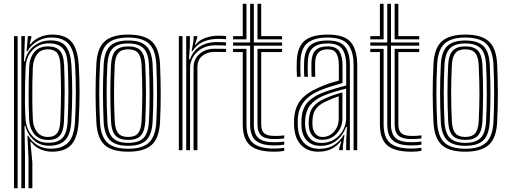

<svg xmlns="http://www.w3.org/2000/svg" viewBox="-20 -790 2681 1010"><path d="M130 200V42.5L124.2 -76.2H128.8Q145.2 -45.5 176.5 -26.6Q207.8 -7.8 246.5 -7.8Q306 -7.8 337.9 -39.1Q369.8 -70.5 374.5 -149.8Q378.5 -222 379 -297.2Q379.5 -372.5 375 -448Q369.8 -527.5 339.9 -560.1Q310 -592.8 250.2 -592.8Q211.5 -592.8 177.5 -573.5Q143.5 -554.2 124.5 -520.8H120L126.5 -600H145.2L145 -593.2L136 -557H140.2Q158.2 -580.8 188.9 -594.4Q219.5 -608 254.5 -608Q322.8 -608 355.5 -571.2Q388.2 -534.5 394.2 -449Q398.8 -373.5 398.5 -301.6Q398.2 -229.8 393.8 -149.5Q388.2 -63.5 354.2 -27.8Q320.2 8 253.8 8Q221.8 8 192.8 -4.5Q163.8 -17 144.8 -42.8H140L150.2 64.2V200ZM53.5 200V-600H72.8V200ZM92.2 200V-600H111.5L106.2 -467.8L110.8 -467.5Q120.8 -518 158.4 -547.8Q196 -577.5 246.2 -577.5Q300.8 -577.5 325.9 -546.9Q351 -516.2 355.8 -448.5Q360 -375.5 359.9 -304.5Q359.8 -233.5 355.2 -150Q351.2 -84.2 324 -54.2Q296.8 -24.2 239.5 -23.2Q191.8 -22.5 158.4 -52.5Q125 -82.5 113.2 -127.8H109L111.5 20.5V200ZM235.2 -39Q285 -39 309 -64.9Q333 -90.8 335.8 -150.2Q339.8 -233 339.8 -302.8Q339.8 -372.5 336.5 -447.2Q333.5 -511.2 309.5 -536.6Q285.5 -562 237.8 -562Q186.2 -562 152 -527.4Q117.8 -492.8 115 -437.8Q113 -397 111.9 -347.9Q110.8 -298.8 111.2 -249.9Q111.8 -201 114.5 -161.5Q118.2 -112 149.5 -75.5Q180.8 -39 235.2 -39ZM233 -53.8Q186.2 -53.8 161 -83.8Q135.8 -113.8 133.2 -161.5Q130.5 -223 130.6 -298.4Q130.8 -373.8 133.5 -437.8Q135.5 -485 160.2 -515.5Q185 -546 232.5 -546Q274.2 -546 294.5 -523.8Q314.8 -501.5 317.2 -447.8Q320.2 -377.2 320.1 -307.2Q320 -237.2 316.5 -150.5Q314.5 -100.8 295.2 -77.2Q276 -53.8 233 -53.8ZM232.8 -69.5Q264.2 -69.5 279.8 -88.5Q295.2 -107.5 297.2 -151Q301 -233.5 301 -304.4Q301 -375.2 297.8 -447.5Q295.8 -493 280.2 -511.8Q264.8 -530.5 232.2 -530.5Q194 -530.5 174.4 -503.8Q154.8 -477 152.8 -437Q151 -402.8 150.2 -355Q149.5 -307.2 150 -256.2Q150.5 -205.2 152.8 -161.2Q154.8 -120.5 175.4 -95Q196 -69.5 232.8 -69.5Z M654.5 8Q567.2 8 529 -28.8Q490.8 -65.5 486.8 -147.5Q483 -222.5 482.8 -296.4Q482.5 -370.2 486.8 -452.5Q491 -537.8 531.1 -572.9Q571.2 -608 654.5 -608Q739.2 -608 778.4 -572.1Q817.5 -536.2 821.8 -452.2Q825.2 -374.8 825.4 -298.8Q825.5 -222.8 821.8 -147.5Q817.2 -62.2 777.1 -27.1Q737 8 654.5 8ZM654.5 -7.5Q729.2 -7.5 763.8 -40.1Q798.2 -72.8 802.2 -148.8Q805.8 -220.2 805.9 -294.4Q806 -368.5 802.2 -451.2Q798.5 -527 764.1 -559.8Q729.8 -592.5 654.5 -592.5Q579.2 -592.5 544.6 -560Q510 -527.5 506 -451.2Q501.8 -365 502.1 -293.6Q502.5 -222.2 506 -148.5Q509.8 -73.2 544 -40.4Q578.2 -7.5 654.5 -7.5ZM654.5 -23Q587.5 -23 558.1 -53Q528.8 -83 525.2 -150Q521.8 -226 521.5 -297.1Q521.2 -368.2 525.5 -450.2Q529 -519.2 559.5 -548.1Q590 -577 654.5 -577Q719.2 -577 749.4 -547.9Q779.5 -518.8 782.8 -450.5Q786.5 -370.8 786.6 -299.1Q786.8 -227.5 782.8 -149.8Q779.2 -81.8 749.4 -52.4Q719.5 -23 654.5 -23ZM654.5 -38.5Q709.8 -38.5 735.1 -64.6Q760.5 -90.8 763.5 -151.5Q767 -223.8 767.1 -294.4Q767.2 -365 763.5 -449Q760.8 -511 734.5 -536.2Q708.2 -561.5 654.5 -561.5Q597.5 -561.5 572.6 -534.8Q547.8 -508 544.8 -448.8Q541 -372.8 540.9 -302Q540.8 -231.2 544.8 -150.5Q547.8 -90.2 573.4 -64.4Q599 -38.5 654.5 -38.5ZM654.5 -54Q608.8 -54 587.8 -76.6Q566.8 -99.2 564 -151Q560.5 -229.5 560.4 -299.4Q560.2 -369.2 564 -448.2Q566.8 -501.5 588.2 -523.8Q609.8 -546 654.5 -546Q699.8 -546 720.8 -523.4Q741.8 -500.8 744.2 -448.2Q748 -363 747.8 -292.5Q747.5 -222 744.2 -152Q741.5 -99.2 720.5 -76.6Q699.5 -54 654.5 -54ZM654.5 -69.5Q689.8 -69.5 706.1 -88.9Q722.5 -108.2 724.8 -152.8Q728.2 -224.8 728.5 -292.9Q728.8 -361 724.8 -447.2Q722.8 -491 706.6 -510.8Q690.5 -530.5 654.5 -530.5Q618 -530.5 601.9 -510.6Q585.8 -490.8 583.5 -447.5Q579.8 -367.5 579.8 -299.6Q579.8 -231.8 583.5 -151.8Q585.8 -108.5 602 -89Q618.2 -69.5 654.5 -69.5Z M988 -520.5 998.2 -579V-600H1017.5V-591.8L1005 -554H1008.5Q1027 -579 1060.4 -590.6Q1093.8 -602.2 1127.2 -602.2Q1135.8 -602.2 1147.8 -601.9Q1159.8 -601.5 1169.2 -600.5V-583.8Q1161.5 -584.8 1150 -585.1Q1138.5 -585.5 1127.5 -585.5Q1082.8 -585.5 1047.6 -569.8Q1012.5 -554 992.2 -520.5ZM959.5 0V-600H978.8V-549L974.2 -478.2H979.5Q996.2 -523.5 1032.9 -546.1Q1069.5 -568.8 1118.5 -568.8Q1131.2 -568.8 1146.8 -568.2Q1162.2 -567.8 1169.2 -567V-550.2Q1160 -551 1143.4 -551.4Q1126.8 -551.8 1114 -551.8Q1072.2 -551.8 1042.1 -534.8Q1012 -517.8 995.9 -490.6Q979.8 -463.5 979.8 -433V0ZM920.8 0V-600H940V0ZM998.2 0V-434.5Q998.2 -479.2 1029.8 -506.4Q1061.2 -533.5 1106.5 -533.5Q1122 -533.5 1139 -533.4Q1156 -533.2 1169.2 -533V-516.2Q1156.2 -516.5 1138.9 -516.6Q1121.5 -516.8 1106.5 -516.8Q1070.2 -516.8 1044.4 -496.2Q1018.5 -475.8 1018.5 -436V0Z M1422.8 -25Q1354.8 -25 1325.2 -50.8Q1295.8 -76.5 1295.8 -135.8V-549.8H1206.2V-566.5H1295.8V-770H1315.2V-566.5H1463.8V-549.8H1315.2V-135.8Q1315.2 -85.2 1340.1 -63.5Q1365 -41.8 1422.8 -41.8Q1448.5 -41.8 1475.2 -45.2V-29Q1454.2 -25 1422.8 -25ZM1206.2 -583.2V-600H1257V-770H1276.5V-583.2ZM1334.5 -583.2V-770H1354V-600H1463.8V-583.2ZM1422.8 8Q1334 8 1295.5 -25.4Q1257 -58.8 1257 -135.8V-516.2H1206.2V-533H1276.5V-135.8Q1276.5 -67.5 1310.4 -38Q1344.2 -8.5 1422.8 -8.5Q1450 -8.5 1475.2 -12.8V3.5Q1455 8 1422.8 8ZM1422.8 -58.5Q1375.5 -58.5 1355 -76.4Q1334.5 -94.2 1334.5 -135.8V-533H1463.8V-516.2H1354V-135.8Q1354 -103 1370 -89Q1386 -75 1422.8 -75Q1436.2 -75 1449.5 -75.5Q1462.8 -76 1475.2 -78V-61.8Q1452.2 -58.5 1422.8 -58.5Z M1840 0V-446.5Q1840 -519.8 1810.4 -556.1Q1780.8 -592.5 1703.8 -592.5Q1634.8 -592.5 1599.1 -565.2Q1563.5 -538 1560.5 -468.2Q1559.8 -447.2 1559.9 -427.1Q1560 -407 1561.2 -386H1542.2Q1540.8 -409 1540.5 -428Q1540.2 -447 1541.2 -469Q1544.2 -543.5 1582.5 -575.8Q1620.8 -608 1703.8 -608Q1792.8 -608 1826 -567.2Q1859.2 -526.5 1859.2 -446.5V0ZM1801.2 0V-51.5L1805.2 -122.2H1800.8Q1783.5 -76.5 1748.6 -49.5Q1713.8 -22.5 1664.2 -22.8Q1622.8 -22.8 1596.4 -48.5Q1570 -74.2 1566.2 -120Q1564.8 -141 1565.8 -163Q1569 -215.8 1593.9 -246.8Q1618.8 -277.8 1670.5 -299.8Q1694.2 -309.5 1731.1 -320.8Q1768 -332 1801.2 -340V-446.5Q1801.2 -501 1780.8 -531.2Q1760.2 -561.5 1703.8 -561.5Q1652.2 -561.5 1626.8 -539.2Q1601.2 -517 1599.2 -465.8Q1598.8 -450.8 1598.6 -429.4Q1598.5 -408 1600 -386H1580.8Q1579.2 -407 1579.2 -428.6Q1579.2 -450.2 1579.8 -466Q1582.2 -524.8 1611.2 -550.9Q1640.2 -577 1703.8 -577Q1769.8 -577 1795.1 -544.1Q1820.5 -511.2 1820.5 -446.5V0ZM1654.5 8Q1600.5 8 1566.6 -24.4Q1532.8 -56.8 1527.8 -117.2Q1525.8 -141.5 1527.2 -166Q1531 -224.8 1561.1 -262.8Q1591.2 -300.8 1656.8 -329.5Q1680 -339.8 1704 -348.5Q1728 -357.2 1762.5 -366.2V-446.5Q1762.5 -485.5 1749.9 -508Q1737.2 -530.5 1703.8 -530.5Q1670.5 -530.5 1654.9 -513.6Q1639.2 -496.8 1638 -463.8Q1637.5 -452.5 1637.4 -430.6Q1637.2 -408.8 1638.2 -386H1619Q1618 -408.2 1618 -429.6Q1618 -451 1618.5 -465.2Q1620.2 -507.2 1641 -526.6Q1661.8 -546 1703.8 -546Q1749 -546 1765.4 -519.4Q1781.8 -492.8 1781.8 -446.5V-353.2Q1750 -344.5 1718.8 -334.5Q1687.5 -324.5 1663.8 -314.8Q1551.2 -268 1546.5 -164.5Q1546 -153.5 1546 -141.9Q1546 -130.2 1547 -118.8Q1551 -67.2 1580.5 -37.2Q1610 -7.2 1659.5 -7.2Q1705 -7.2 1736.1 -26.6Q1767.2 -46 1787.8 -80H1792.2L1783.5 -21.5V0H1764.2L1764 -8.8L1775.8 -46.5H1772Q1730 8 1654.5 8ZM1670 -38Q1710 -38 1739.4 -57.1Q1768.8 -76.2 1784.8 -105.9Q1800.8 -135.5 1800.8 -167.5V-323.8Q1769 -316.2 1734.8 -305.6Q1700.5 -295 1677.2 -284.5Q1633 -264.2 1611 -236Q1589 -207.8 1585.2 -160.2Q1583.8 -140.5 1585.8 -121.2Q1590 -83.2 1611.5 -60.6Q1633 -38 1670 -38ZM1674 -54.5Q1643.5 -54.5 1625.5 -73.8Q1607.5 -93 1604.8 -123.5Q1603.2 -141.8 1604.5 -158.8Q1607.2 -202 1626.6 -226.9Q1646 -251.8 1684 -269.5Q1730.8 -291 1781.2 -303.8V-166Q1781.2 -121.8 1751.9 -88.1Q1722.5 -54.5 1674 -54.5ZM1676.2 -69.5Q1712.8 -69.5 1737.2 -97.6Q1761.8 -125.8 1761.8 -164.5V-283.5Q1727.2 -272 1691.2 -254.8Q1656.2 -237.8 1640.9 -215.9Q1625.5 -194 1623.8 -158Q1622.8 -141.8 1624.2 -125Q1626.2 -102 1639.8 -85.8Q1653.2 -69.5 1676.2 -69.5Z M2144.2 -25Q2076.2 -25 2046.8 -50.8Q2017.2 -76.5 2017.2 -135.8V-549.8H1927.8V-566.5H2017.2V-770H2036.8V-566.5H2185.2V-549.8H2036.8V-135.8Q2036.8 -85.2 2061.6 -63.5Q2086.5 -41.8 2144.2 -41.8Q2170 -41.8 2196.8 -45.2V-29Q2175.8 -25 2144.2 -25ZM1927.8 -583.2V-600H1978.5V-770H1998V-583.2ZM2056 -583.2V-770H2075.5V-600H2185.2V-583.2ZM2144.2 8Q2055.5 8 2017 -25.4Q1978.5 -58.8 1978.5 -135.8V-516.2H1927.8V-533H1998V-135.8Q1998 -67.5 2031.9 -38Q2065.8 -8.5 2144.2 -8.5Q2171.5 -8.5 2196.8 -12.8V3.5Q2176.5 8 2144.2 8ZM2144.2 -58.5Q2097 -58.5 2076.5 -76.4Q2056 -94.2 2056 -135.8V-533H2185.2V-516.2H2075.5V-135.8Q2075.5 -103 2091.5 -89Q2107.5 -75 2144.2 -75Q2157.8 -75 2171 -75.5Q2184.2 -76 2196.8 -78V-61.8Q2173.8 -58.5 2144.2 -58.5Z M2428 8Q2340.8 8 2302.5 -28.8Q2264.2 -65.5 2260.2 -147.5Q2256.5 -222.5 2256.2 -296.4Q2256 -370.2 2260.2 -452.5Q2264.5 -537.8 2304.6 -572.9Q2344.8 -608 2428 -608Q2512.8 -608 2551.9 -572.1Q2591 -536.2 2595.2 -452.2Q2598.8 -374.8 2598.9 -298.8Q2599 -222.8 2595.2 -147.5Q2590.8 -62.2 2550.6 -27.1Q2510.5 8 2428 8ZM2428 -7.5Q2502.8 -7.5 2537.2 -40.1Q2571.8 -72.8 2575.8 -148.8Q2579.2 -220.2 2579.4 -294.4Q2579.5 -368.5 2575.8 -451.2Q2572 -527 2537.6 -559.8Q2503.2 -592.5 2428 -592.5Q2352.8 -592.5 2318.1 -560Q2283.5 -527.5 2279.5 -451.2Q2275.2 -365 2275.6 -293.6Q2276 -222.2 2279.5 -148.5Q2283.2 -73.2 2317.5 -40.4Q2351.8 -7.5 2428 -7.5ZM2428 -23Q2361 -23 2331.6 -53Q2302.2 -83 2298.8 -150Q2295.2 -226 2295 -297.1Q2294.8 -368.2 2299 -450.2Q2302.5 -519.2 2333 -548.1Q2363.5 -577 2428 -577Q2492.8 -577 2522.9 -547.9Q2553 -518.8 2556.2 -450.5Q2560 -370.8 2560.1 -299.1Q2560.2 -227.5 2556.2 -149.8Q2552.8 -81.8 2522.9 -52.4Q2493 -23 2428 -23ZM2428 -38.5Q2483.2 -38.5 2508.6 -64.6Q2534 -90.8 2537 -151.5Q2540.5 -223.8 2540.6 -294.4Q2540.8 -365 2537 -449Q2534.2 -511 2508 -536.2Q2481.8 -561.5 2428 -561.5Q2371 -561.5 2346.1 -534.8Q2321.2 -508 2318.2 -448.8Q2314.5 -372.8 2314.4 -302Q2314.2 -231.2 2318.2 -150.5Q2321.2 -90.2 2346.9 -64.4Q2372.5 -38.5 2428 -38.5ZM2428 -54Q2382.2 -54 2361.2 -76.6Q2340.2 -99.2 2337.5 -151Q2334 -229.5 2333.9 -299.4Q2333.8 -369.2 2337.5 -448.2Q2340.2 -501.5 2361.8 -523.8Q2383.2 -546 2428 -546Q2473.2 -546 2494.2 -523.4Q2515.2 -500.8 2517.8 -448.2Q2521.5 -363 2521.2 -292.5Q2521 -222 2517.8 -152Q2515 -99.2 2494 -76.6Q2473 -54 2428 -54ZM2428 -69.5Q2463.2 -69.5 2479.6 -88.9Q2496 -108.2 2498.2 -152.8Q2501.8 -224.8 2502 -292.9Q2502.2 -361 2498.2 -447.2Q2496.2 -491 2480.1 -510.8Q2464 -530.5 2428 -530.5Q2391.5 -530.5 2375.4 -510.6Q2359.2 -490.8 2357 -447.5Q2353.2 -367.5 2353.2 -299.6Q2353.2 -231.8 2357 -151.8Q2359.2 -108.5 2375.5 -89Q2391.8 -69.5 2428 -69.5Z"/></svg>

Font: Big Shoulders Inline Text SemiBold
Style: Regular
Weight: 600
Designer: Patric King
Foundry: XO Type Co
Version: Version 1.000